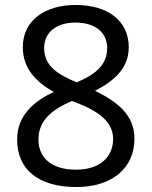

<svg xmlns="http://www.w3.org/2000/svg" viewBox="-20 -744 612 774"><path d="M285 -724C163 -724 72 -663 72 -554C72 -466 127 -413 197 -373C118 -337 49 -279 49 -182C49 -61 134 10 288 10C430 10 522 -65 522 -185C522 -282 451 -335 363 -378C437 -416 499 -467 499 -553C499 -664 410 -724 285 -724ZM284 -653C361 -653 412 -616 412 -550C412 -478 358 -441 289 -412C216 -443 158 -476 158 -550C158 -616 210 -653 284 -653ZM135 -181C135 -254 182 -299 270 -337L286 -331C377 -296 436 -253 436 -184C436 -111 383 -60 286 -60C183 -60 135 -112 135 -181Z"/></svg>

Font: Noto Sans Cypriot
Style: Regular
Weight: 400
Designer: Monotype Design Team
Foundry: Monotype Imaging Inc.
Version: Version 2.002